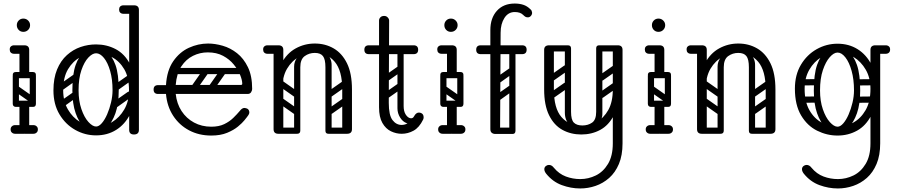

<svg xmlns="http://www.w3.org/2000/svg" viewBox="-20 -756 5080 1085"><path d="M60 -452Q48 -452 41 -459Q35 -465 35 -476Q35 -488 41 -493Q48 -500 60 -500H111Q122 -500 128 -498.5Q134 -497 135 -495Q143 -487 143 -476Q142 -465 136 -459Q133 -456 127.5 -454Q122 -452 111 -452ZM52 -170Q52 -187 69 -187H166Q183 -187 183 -170Q183 -152 167 -152H69Q62 -152 57 -156.5Q52 -161 52 -170ZM117 -3Q90 -3 90 -29V-158Q90 -184 117 -184Q145 -184 145 -158V-29Q145 -3 117 -3ZM117 -314Q90 -314 90 -340V-474Q90 -500 117 -500Q145 -500 145 -474V-340Q145 -314 117 -314ZM52 -332Q52 -349 69 -349H166Q183 -349 183 -332Q183 -314 167 -314H69Q62 -314 57 -318.5Q52 -323 52 -332ZM57 -267Q67 -280 80 -271L174 -205Q188 -196 177 -180Q167 -167 154 -176L60 -242Q55 -246 53.5 -253Q52 -260 57 -267ZM165 -153Q148 -153 148 -170V-326Q148 -343 165 -343Q183 -343 183 -327V-171Q183 -153 165 -153ZM69 -153Q52 -153 52 -170V-326Q52 -343 69 -343Q87 -343 87 -327V-171Q87 -153 69 -153ZM40 -25Q40 -36 47 -42Q54 -49 66 -49H115Q127 -49 134 -43Q141 -36 141 -25Q141 -13 134 -6Q127 0 115 0H66Q54 0 47 -7Q40 -13 40 -25ZM194 -25Q194 -13 187 -7Q180 0 168 0H119Q108 0 100 -6Q93 -13 93 -25Q93 -36 100 -43Q108 -49 119 -49H168Q180 -49 187 -42Q194 -36 194 -25ZM112 -576Q96 -576 85.5 -587Q75 -598 75 -614Q75 -629 85.5 -640Q96 -651 112 -651Q128 -651 139 -640Q150 -629 150 -614Q150 -598 139 -587Q128 -576 112 -576Z M523 9Q460 9 405 -22Q350 -53 316 -110Q282 -167 282 -245Q282 -314 302.5 -363.5Q323 -413 358 -444.5Q393 -476 435.5 -490.5Q478 -505 523 -505Q583 -505 633.5 -478.5Q684 -452 714 -395Q744 -338 744 -245Q744 -167 715 -110Q686 -53 636.5 -22Q587 9 523 9ZM523 -41Q572 -41 614 -66.5Q656 -92 682.5 -138Q709 -184 709 -246Q709 -319 682 -365Q655 -411 612.5 -433Q570 -455 523 -455Q477 -455 434.5 -433Q392 -411 364.5 -365Q337 -319 337 -246Q337 -184 363.5 -138Q390 -92 432.5 -66.5Q475 -41 523 -41ZM737 4Q710 4 710 -22V-700Q710 -726 737 -726Q765 -726 765 -700V-22Q765 4 737 4ZM619 -157Q610 -171 623 -181L700 -235Q715 -245 724 -231Q735 -216 721 -207L644 -152Q639 -148 631.5 -149Q624 -150 619 -157ZM626 -255Q617 -269 630 -279L707 -333Q722 -343 731 -329Q742 -314 728 -305L651 -250Q646 -246 638.5 -247Q631 -248 626 -255ZM313 -157Q303 -172 317 -181L394 -235Q409 -245 418 -231Q429 -216 415 -207L338 -152Q332 -148 325 -149Q318 -150 313 -157ZM313 -255Q303 -270 317 -279L394 -333Q409 -343 418 -329Q429 -314 415 -305L338 -250Q332 -246 325 -247Q318 -248 313 -255ZM520 -7Q486 -9 456 -36.5Q426 -64 407.5 -116.5Q389 -169 389 -245Q389 -338 407.5 -389Q426 -440 456 -460.5Q486 -481 520 -481L523 -455Q502 -455 479 -430.5Q456 -406 440 -359.5Q424 -313 424 -246Q424 -186 440 -139.5Q456 -93 479.5 -67Q503 -41 523 -41ZM520 -7 523 -41Q539 -41 555.5 -60Q572 -79 585.5 -110Q599 -141 607.5 -177Q616 -213 616 -246Q616 -308 602.5 -355Q589 -402 567.5 -428.5Q546 -455 523 -455L520 -481Q554 -481 584 -460.5Q614 -440 632.5 -389Q651 -338 651 -245Q651 -169 632.5 -116.5Q614 -64 584 -36.5Q554 -9 520 -7ZM763 -702Q761 -689 754 -685Q750 -678 729 -678H678Q666 -678 659 -685Q653 -691 653 -702Q653 -713 659 -719Q666 -726 678 -726H729Q740 -726 746 -724.5Q752 -723 753 -721Q757 -717 760 -712Q763 -707 763 -702Z M1174 10Q1104 10 1048.5 -19.5Q993 -49 958.5 -102Q924 -155 918 -225H874Q848 -225 848 -250Q848 -275 874 -275H918Q923 -358 959 -410Q995 -462 1047.5 -486Q1100 -510 1156 -510Q1195 -510 1238.5 -497.5Q1282 -485 1319.5 -455.5Q1357 -426 1381 -376.5Q1405 -327 1405 -253Q1405 -245 1399 -235Q1393 -225 1379 -225H973Q979 -170 1006 -128.5Q1033 -87 1076.5 -63.5Q1120 -40 1174 -40Q1217 -40 1247 -54.5Q1277 -69 1298 -89.5Q1319 -110 1335 -129Q1341 -137 1347.5 -141.5Q1354 -146 1361 -146Q1365 -146 1370.5 -144.5Q1376 -143 1379 -141Q1389 -134 1389 -120Q1389 -114 1384 -106Q1379 -98 1361 -76Q1349 -61 1325 -41Q1301 -21 1263.5 -5.5Q1226 10 1174 10ZM973 -276H1341Q1349 -276 1349 -283Q1349 -303 1337 -332.5Q1325 -362 1301 -391.5Q1277 -421 1240.5 -440.5Q1204 -460 1154 -460Q1110 -460 1070.5 -440.5Q1031 -421 1004.5 -380.5Q978 -340 973 -276ZM1259 -372H1362V-337H1259ZM1153 -366Q1166 -356 1157 -343L1091 -249Q1082 -235 1066 -246Q1053 -256 1062 -269L1128 -363Q1132 -368 1139 -369.5Q1146 -371 1153 -366ZM1251 -366Q1264 -356 1255 -343L1189 -249Q1180 -235 1164 -246Q1151 -256 1160 -269L1226 -363Q1230 -368 1237 -369.5Q1244 -371 1251 -366ZM955 -259Q955 -276 972 -276H1304Q1321 -276 1321 -259Q1321 -241 1305 -241H973Q955 -241 955 -259ZM955 -355Q955 -372 972 -372H1304Q1321 -372 1321 -355Q1321 -337 1305 -337H973Q955 -337 955 -355Z M1540 -250Q1540 -341 1570.5 -398Q1601 -455 1651 -482.5Q1701 -510 1759 -510Q1818 -510 1865.5 -482.5Q1913 -455 1941 -398Q1969 -341 1969 -250H1914Q1914 -357 1871.5 -407Q1829 -457 1759 -457Q1713 -457 1671 -435Q1629 -413 1602 -367.5Q1575 -322 1575 -250ZM1553 0Q1526 0 1526 -26V-474Q1526 -500 1553 -500Q1581 -500 1581 -474V-26Q1581 0 1553 0ZM1492 -452Q1480 -452 1473 -459Q1467 -465 1467 -476Q1467 -488 1473 -493Q1480 -500 1492 -500H1543Q1554 -500 1560 -498.5Q1566 -497 1567 -495Q1571 -491 1574 -486Q1577 -481 1577 -476Q1575 -463 1568 -459Q1564 -452 1543 -452ZM1941 0Q1914 0 1914 -26V-250Q1914 -276 1941 -276Q1969 -276 1969 -250V-26Q1969 0 1941 0ZM1836 0Q1819 0 1819 -17V-379Q1819 -396 1836 -396Q1854 -396 1854 -380V-18Q1854 0 1836 0ZM1759 -457Q1727 -457 1702 -439Q1677 -421 1677 -376V-281H1642V-379Q1642 -409 1660 -431Q1678 -453 1707.5 -464.5Q1737 -476 1770 -476ZM1759 -457 1749 -476Q1799 -476 1826.5 -451.5Q1854 -427 1854 -389V-281H1819V-376Q1819 -421 1805 -439Q1791 -457 1759 -457ZM1537 -17Q1537 -35 1555 -35H1658Q1676 -35 1676 -17Q1676 0 1657 0H1554Q1537 0 1537 -17ZM1821 -17Q1821 -35 1839 -35H1942Q1960 -35 1960 -17Q1960 0 1941 0H1838Q1821 0 1821 -17ZM1552 -198Q1562 -211 1575 -202L1669 -136Q1683 -127 1672 -111Q1662 -98 1649 -107L1555 -173Q1550 -177 1548.5 -184Q1547 -191 1552 -198ZM1552 -296Q1562 -309 1575 -300L1669 -234Q1683 -225 1672 -209Q1662 -196 1649 -205L1555 -271Q1550 -275 1548.5 -282Q1547 -289 1552 -296ZM1659 0Q1642 0 1642 -17V-349Q1642 -366 1659 -366Q1677 -366 1677 -350V-18Q1677 0 1659 0ZM1563 0Q1546 0 1546 -17V-349Q1546 -366 1563 -366Q1581 -366 1581 -350V-18Q1581 0 1563 0ZM1855 -211Q1840 -200 1831 -214Q1827 -219 1826.5 -226Q1826 -233 1834 -239L1911 -293Q1926 -303 1936 -289Q1940 -283 1939.5 -276.5Q1939 -270 1932 -265ZM1857 -114Q1842 -103 1833 -117Q1829 -122 1828.5 -129Q1828 -136 1836 -142L1913 -196Q1928 -206 1938 -192Q1942 -186 1941.5 -179.5Q1941 -173 1934 -168Z M2250 0Q2219 0 2189.5 -14Q2160 -28 2141 -61Q2122 -94 2122 -150V-640Q2122 -650 2129.5 -658Q2137 -666 2151 -666Q2163 -666 2171 -657.5Q2179 -649 2179 -640Q2179 -572 2178.5 -516Q2178 -460 2178 -407.5Q2178 -355 2177.5 -299Q2177 -243 2177 -175Q2177 -105 2198 -77.5Q2219 -50 2250 -50Q2270 -50 2288.5 -62Q2307 -74 2320 -99Q2331 -120 2348 -120Q2352 -120 2358 -118Q2374 -112 2374 -93Q2374 -86 2371 -80Q2349 -35 2317 -17.5Q2285 0 2250 0ZM2065 -450Q2039 -450 2039 -475Q2039 -500 2065 -500H2317Q2343 -500 2343 -475Q2343 -450 2317 -450ZM2244 -485Q2261 -485 2261 -468V-154Q2261 -137 2244 -137Q2226 -137 2226 -153V-467Q2226 -485 2244 -485ZM2320 -99V-73Q2300 -52 2278 -60Q2256 -68 2241 -92Q2226 -116 2226 -144V-252H2261V-157Q2261 -127 2272.5 -109Q2284 -91 2298.5 -88Q2313 -85 2320 -99ZM2173 -299Q2158 -288 2149 -302Q2145 -307 2144.5 -314Q2144 -321 2152 -327L2229 -381Q2244 -391 2254 -377Q2258 -371 2257.5 -364.5Q2257 -358 2250 -353ZM2171 -200Q2156 -189 2147 -203Q2143 -208 2142.5 -215Q2142 -222 2150 -228L2227 -282Q2242 -292 2252 -278Q2256 -272 2255.5 -265.5Q2255 -259 2248 -254Z M2476 -452Q2464 -452 2457 -459Q2451 -465 2451 -476Q2451 -488 2457 -493Q2464 -500 2476 -500H2527Q2538 -500 2544 -498.5Q2550 -497 2551 -495Q2559 -487 2559 -476Q2558 -465 2552 -459Q2549 -456 2543.5 -454Q2538 -452 2527 -452ZM2468 -170Q2468 -187 2485 -187H2582Q2599 -187 2599 -170Q2599 -152 2583 -152H2485Q2478 -152 2473 -156.5Q2468 -161 2468 -170ZM2533 -3Q2506 -3 2506 -29V-158Q2506 -184 2533 -184Q2561 -184 2561 -158V-29Q2561 -3 2533 -3ZM2533 -314Q2506 -314 2506 -340V-474Q2506 -500 2533 -500Q2561 -500 2561 -474V-340Q2561 -314 2533 -314ZM2468 -332Q2468 -349 2485 -349H2582Q2599 -349 2599 -332Q2599 -314 2583 -314H2485Q2478 -314 2473 -318.5Q2468 -323 2468 -332ZM2473 -267Q2483 -280 2496 -271L2590 -205Q2604 -196 2593 -180Q2583 -167 2570 -176L2476 -242Q2471 -246 2469.5 -253Q2468 -260 2473 -267ZM2581 -153Q2564 -153 2564 -170V-326Q2564 -343 2581 -343Q2599 -343 2599 -327V-171Q2599 -153 2581 -153ZM2485 -153Q2468 -153 2468 -170V-326Q2468 -343 2485 -343Q2503 -343 2503 -327V-171Q2503 -153 2485 -153ZM2456 -25Q2456 -36 2463 -42Q2470 -49 2482 -49H2531Q2543 -49 2550 -43Q2557 -36 2557 -25Q2557 -13 2550 -6Q2543 0 2531 0H2482Q2470 0 2463 -7Q2456 -13 2456 -25ZM2610 -25Q2610 -13 2603 -7Q2596 0 2584 0H2535Q2524 0 2516 -6Q2509 -13 2509 -25Q2509 -36 2516 -43Q2524 -49 2535 -49H2584Q2596 -49 2603 -42Q2610 -36 2610 -25ZM2528 -576Q2512 -576 2501.5 -587Q2491 -598 2491 -614Q2491 -629 2501.5 -640Q2512 -651 2528 -651Q2544 -651 2555 -640Q2566 -629 2566 -614Q2566 -598 2555 -587Q2544 -576 2528 -576Z M2779 1Q2767 1 2759 -5.5Q2751 -12 2751 -26V-586Q2751 -654 2788 -695Q2825 -736 2889 -736Q2915 -736 2937 -729Q2959 -722 2978 -703Q2983 -699 2984.5 -694Q2986 -689 2987 -684Q2987 -674 2980 -666Q2973 -658 2963 -658Q2954 -658 2948.5 -661.5Q2943 -665 2936 -672Q2920 -688 2889 -688Q2852 -688 2830.5 -654.5Q2809 -621 2809 -571L2806 -26Q2806 -12 2797.5 -5.5Q2789 1 2779 1ZM2697 -450Q2671 -450 2671 -475Q2671 -500 2697 -500H2930Q2956 -500 2956 -475Q2956 -450 2930 -450ZM2775 -192Q2765 -207 2779 -216L2856 -270Q2871 -280 2880 -266Q2891 -251 2877 -242L2800 -187Q2794 -183 2787 -184Q2780 -185 2775 -192ZM2775 -290Q2765 -305 2779 -314L2856 -368Q2871 -378 2880 -364Q2891 -349 2877 -340L2800 -285Q2794 -281 2787 -282Q2780 -283 2775 -290ZM2875 1Q2858 1 2858 -16V-457Q2858 -474 2875 -474Q2893 -474 2893 -458V-17Q2893 1 2875 1ZM2762 -17Q2762 -35 2779 -35H2876Q2893 -35 2893 -18Q2893 1 2877 1H2779Q2772 1 2767 -3.5Q2762 -8 2762 -17Z M3259 309Q3206 309 3154.5 290Q3103 271 3066 225Q3056 212 3056 200Q3056 189 3065 182Q3073 176 3082 176Q3098 176 3110 192Q3139 227 3178 241.5Q3217 256 3259 256Q3305 256 3347 235.5Q3389 215 3416 170Q3443 125 3443 54V-474Q3443 -500 3471 -500Q3498 -500 3498 -474V54Q3498 122 3477.5 170.5Q3457 219 3422.5 249.5Q3388 280 3345.5 294.5Q3303 309 3259 309ZM3265 4Q3206 4 3158.5 -22Q3111 -48 3083 -104.5Q3055 -161 3055 -251H3110Q3110 -144 3152.5 -95Q3195 -46 3265 -46Q3311 -46 3351.5 -67.5Q3392 -89 3417.5 -134.5Q3443 -180 3443 -251H3478Q3478 -161 3449 -104.5Q3420 -48 3372 -22Q3324 4 3265 4ZM3083 -225Q3055 -225 3055 -251V-474Q3055 -500 3083 -500Q3110 -500 3110 -474V-251Q3110 -225 3083 -225ZM3189 -500Q3207 -500 3207 -482V-120Q3207 -104 3189 -104Q3172 -104 3172 -121V-483Q3172 -500 3189 -500ZM3366 -500Q3384 -500 3384 -482V-120Q3384 -104 3366 -104Q3349 -104 3349 -121V-483Q3349 -500 3366 -500ZM3271 -47 3282 -28Q3172 -28 3172 -121V-219H3207V-124Q3207 -79 3223 -63Q3239 -47 3271 -47ZM3271 -47Q3303 -47 3326 -63Q3349 -79 3349 -124V-219H3384V-111Q3384 -74 3347.5 -51Q3311 -28 3261 -28ZM3067 -483Q3067 -500 3084 -500H3187Q3206 -500 3206 -483Q3206 -465 3188 -465H3085Q3067 -465 3067 -483ZM3351 -483Q3351 -500 3368 -500H3471Q3490 -500 3490 -483Q3490 -465 3472 -465H3369Q3351 -465 3351 -483ZM3112 -303Q3097 -292 3088 -306Q3084 -311 3083.5 -318Q3083 -325 3091 -331L3168 -385Q3183 -395 3193 -381Q3197 -375 3196.5 -368.5Q3196 -362 3189 -357ZM3112 -205Q3097 -194 3088 -208Q3084 -213 3083.5 -220Q3083 -227 3091 -233L3168 -287Q3183 -297 3193 -283Q3197 -277 3196.5 -270.5Q3196 -264 3189 -259ZM3389 -303Q3374 -292 3365 -306Q3361 -311 3360.5 -318Q3360 -325 3368 -331L3445 -385Q3460 -395 3470 -381Q3474 -375 3473.5 -368.5Q3473 -362 3466 -357ZM3389 -205Q3374 -194 3365 -208Q3361 -213 3360.5 -220Q3360 -227 3368 -233L3445 -287Q3460 -297 3470 -283Q3474 -277 3473.5 -270.5Q3473 -264 3466 -259Z M3649 -452Q3637 -452 3630 -459Q3624 -465 3624 -476Q3624 -488 3630 -493Q3637 -500 3649 -500H3700Q3711 -500 3717 -498.5Q3723 -497 3724 -495Q3732 -487 3732 -476Q3731 -465 3725 -459Q3722 -456 3716.5 -454Q3711 -452 3700 -452ZM3641 -170Q3641 -187 3658 -187H3755Q3772 -187 3772 -170Q3772 -152 3756 -152H3658Q3651 -152 3646 -156.5Q3641 -161 3641 -170ZM3706 -3Q3679 -3 3679 -29V-158Q3679 -184 3706 -184Q3734 -184 3734 -158V-29Q3734 -3 3706 -3ZM3706 -314Q3679 -314 3679 -340V-474Q3679 -500 3706 -500Q3734 -500 3734 -474V-340Q3734 -314 3706 -314ZM3641 -332Q3641 -349 3658 -349H3755Q3772 -349 3772 -332Q3772 -314 3756 -314H3658Q3651 -314 3646 -318.5Q3641 -323 3641 -332ZM3646 -267Q3656 -280 3669 -271L3763 -205Q3777 -196 3766 -180Q3756 -167 3743 -176L3649 -242Q3644 -246 3642.5 -253Q3641 -260 3646 -267ZM3754 -153Q3737 -153 3737 -170V-326Q3737 -343 3754 -343Q3772 -343 3772 -327V-171Q3772 -153 3754 -153ZM3658 -153Q3641 -153 3641 -170V-326Q3641 -343 3658 -343Q3676 -343 3676 -327V-171Q3676 -153 3658 -153ZM3629 -25Q3629 -36 3636 -42Q3643 -49 3655 -49H3704Q3716 -49 3723 -43Q3730 -36 3730 -25Q3730 -13 3723 -6Q3716 0 3704 0H3655Q3643 0 3636 -7Q3629 -13 3629 -25ZM3783 -25Q3783 -13 3776 -7Q3769 0 3757 0H3708Q3697 0 3689 -6Q3682 -13 3682 -25Q3682 -36 3689 -43Q3697 -49 3708 -49H3757Q3769 -49 3776 -42Q3783 -36 3783 -25ZM3701 -576Q3685 -576 3674.5 -587Q3664 -598 3664 -614Q3664 -629 3674.5 -640Q3685 -651 3701 -651Q3717 -651 3728 -640Q3739 -629 3739 -614Q3739 -598 3728 -587Q3717 -576 3701 -576Z M3933 -250Q3933 -341 3963.5 -398Q3994 -455 4044 -482.5Q4094 -510 4152 -510Q4211 -510 4258.5 -482.5Q4306 -455 4334 -398Q4362 -341 4362 -250H4307Q4307 -357 4264.5 -407Q4222 -457 4152 -457Q4106 -457 4064 -435Q4022 -413 3995 -367.5Q3968 -322 3968 -250ZM3946 0Q3919 0 3919 -26V-474Q3919 -500 3946 -500Q3974 -500 3974 -474V-26Q3974 0 3946 0ZM3885 -452Q3873 -452 3866 -459Q3860 -465 3860 -476Q3860 -488 3866 -493Q3873 -500 3885 -500H3936Q3947 -500 3953 -498.5Q3959 -497 3960 -495Q3964 -491 3967 -486Q3970 -481 3970 -476Q3968 -463 3961 -459Q3957 -452 3936 -452ZM4334 0Q4307 0 4307 -26V-250Q4307 -276 4334 -276Q4362 -276 4362 -250V-26Q4362 0 4334 0ZM4229 0Q4212 0 4212 -17V-379Q4212 -396 4229 -396Q4247 -396 4247 -380V-18Q4247 0 4229 0ZM4152 -457Q4120 -457 4095 -439Q4070 -421 4070 -376V-281H4035V-379Q4035 -409 4053 -431Q4071 -453 4100.5 -464.5Q4130 -476 4163 -476ZM4152 -457 4142 -476Q4192 -476 4219.5 -451.5Q4247 -427 4247 -389V-281H4212V-376Q4212 -421 4198 -439Q4184 -457 4152 -457ZM3930 -17Q3930 -35 3948 -35H4051Q4069 -35 4069 -17Q4069 0 4050 0H3947Q3930 0 3930 -17ZM4214 -17Q4214 -35 4232 -35H4335Q4353 -35 4353 -17Q4353 0 4334 0H4231Q4214 0 4214 -17ZM3945 -198Q3955 -211 3968 -202L4062 -136Q4076 -127 4065 -111Q4055 -98 4042 -107L3948 -173Q3943 -177 3941.5 -184Q3940 -191 3945 -198ZM3945 -296Q3955 -309 3968 -300L4062 -234Q4076 -225 4065 -209Q4055 -196 4042 -205L3948 -271Q3943 -275 3941.5 -282Q3940 -289 3945 -296ZM4052 0Q4035 0 4035 -17V-349Q4035 -366 4052 -366Q4070 -366 4070 -350V-18Q4070 0 4052 0ZM3956 0Q3939 0 3939 -17V-349Q3939 -366 3956 -366Q3974 -366 3974 -350V-18Q3974 0 3956 0ZM4248 -211Q4233 -200 4224 -214Q4220 -219 4219.5 -226Q4219 -233 4227 -239L4304 -293Q4319 -303 4329 -289Q4333 -283 4332.5 -276.5Q4332 -270 4325 -265ZM4250 -114Q4235 -103 4226 -117Q4222 -122 4221.5 -129Q4221 -136 4229 -142L4306 -196Q4321 -206 4331 -192Q4335 -186 4334.5 -179.5Q4334 -173 4327 -168Z M4715 309Q4662 309 4610.5 290Q4559 271 4522 225Q4512 212 4512 200Q4512 189 4521 182Q4529 176 4538 176Q4554 176 4566 192Q4595 227 4634 241.5Q4673 256 4715 256Q4761 256 4803 235.5Q4845 215 4872 170Q4899 125 4899 54V-474Q4899 -500 4927 -500Q4954 -500 4954 -474V54Q4954 122 4933.5 170.5Q4913 219 4878.5 249.5Q4844 280 4801.5 294.5Q4759 309 4715 309ZM4713 10Q4653 10 4597.5 -17.5Q4542 -45 4507 -104Q4472 -163 4472 -255Q4472 -333 4506 -390Q4540 -447 4595 -478Q4650 -509 4713 -509Q4777 -509 4826.5 -478Q4876 -447 4905 -390Q4934 -333 4934 -255Q4934 -163 4903.5 -104Q4873 -45 4823 -17.5Q4773 10 4713 10ZM4713 -40Q4759 -40 4801.5 -63Q4844 -86 4871.5 -133.5Q4899 -181 4899 -254Q4899 -316 4872.5 -362Q4846 -408 4804 -433.5Q4762 -459 4713 -459Q4665 -459 4622.5 -433.5Q4580 -408 4553.5 -362Q4527 -316 4527 -254Q4527 -181 4554 -133.5Q4581 -86 4624 -63Q4667 -40 4713 -40ZM4900 -476Q4900 -481 4903 -486Q4906 -491 4910 -495Q4912 -497 4917.5 -498.5Q4923 -500 4934 -500H4985Q4997 -500 5004 -493Q5010 -488 5010 -476Q5010 -465 5004 -459Q4997 -452 4985 -452H4934Q4913 -452 4909 -459Q4902 -463 4900 -476ZM4807 -193Q4809 -210 4824 -210L4918 -211Q4936 -209 4936 -193Q4936 -174 4920 -176L4825 -175Q4818 -175 4812.5 -179.5Q4807 -184 4807 -193ZM4814 -291Q4816 -308 4831 -308L4925 -309Q4943 -307 4943 -291Q4943 -272 4927 -274L4832 -273Q4825 -273 4819.5 -277.5Q4814 -282 4814 -291ZM4481 -193Q4483 -212 4498 -210L4592 -211Q4610 -209 4610 -193Q4610 -174 4594 -176L4499 -175Q4492 -175 4486.5 -179.5Q4481 -184 4481 -193ZM4481 -291Q4483 -310 4498 -308L4592 -309Q4610 -307 4610 -291Q4610 -272 4594 -274L4499 -273Q4492 -273 4486.5 -277.5Q4481 -282 4481 -291ZM4710 -6Q4676 -8 4646 -35.5Q4616 -63 4597.5 -115.5Q4579 -168 4579 -244Q4579 -337 4597.5 -389.5Q4616 -442 4646 -463.5Q4676 -485 4710 -485L4713 -459Q4692 -459 4669 -433Q4646 -407 4630 -359.5Q4614 -312 4614 -245Q4614 -185 4630 -138.5Q4646 -92 4669.5 -66Q4693 -40 4713 -40ZM4710 -6 4713 -40Q4729 -40 4745.5 -59Q4762 -78 4775.5 -109Q4789 -140 4797.5 -176Q4806 -212 4806 -245Q4806 -307 4792.5 -355.5Q4779 -404 4757.5 -431.5Q4736 -459 4713 -459L4710 -485Q4744 -485 4774 -463.5Q4804 -442 4822.5 -389.5Q4841 -337 4841 -244Q4841 -168 4822.5 -115.5Q4804 -63 4774 -35.5Q4744 -8 4710 -6Z"/></svg>

Font: Agu Display Uzo
Style: Regular
Weight: 400
Version: Version 1.103